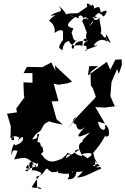

<svg xmlns="http://www.w3.org/2000/svg" viewBox="-20 -1248 889 1369"><path d="M847 -825 802 -822 766 -750 742 -807 607 -710 616 -776 680 -777 625 -734 628 -638 642 -619 663 -559 655 -546C611 -500 566 -455 523 -407L459 -322L523 -413C500 -404 485 -371 527 -358C519 -375 525 -285 589 -345C523 -276 511 -250 622 -304C534 -215 579 -259 570 -239C516 -211 557 -165 567 -134C476 -153 526 -193 546 -179C449 -126 450 -112 451 -124C451 -124 458 -177 510 -122C537 -142 541 -121 459 -159C463 -139 360 -75 417 -116C348 -82 323 -98 301 -118C280 -108 329 -95 265 -158C239 -155 257 -127 289 -167C279 -236 274 -178 268 -223C257 -254 233 -198 260 -293C219 -292 280 -264 209 -254C246 -316 280 -319 233 -294C313 -328 248 -359 357 -392C290 -389 352 -374 428 -359L365 -414L383 -399L348 -525L397 -527L363 -651L397 -644L462 -654L494 -666C453 -704 411 -743 371 -782L376 -742L346 -803L282 -769L172 -771L148 -727H211L212 -658L147 -661L151 -558H157L96 -474L101 -447L30 -437L57 -348L55 -264C71 -257 82 -294 80 -251C45 -234 61 -302 118 -266C89 -219 135 -282 143 -269C156 -229 84 -209 86 -213C84 -247 50 -163 66 -142C65 -209 107 -149 135 -189C90 -180 116 -179 80 -111C147 -122 171 -145 233 -61C164 -34 152 -47 181 -75C207 5 114 -38 196 -42C184 -73 178 -114 244 -79C240 -96 264 -76 242 -54C210 -111 250 -45 212 -79C208 3 190 -61 275 -15C281 -13 243 22 206 87C262 102 245 70 278 101C225 95 255 78 239 11C304 -1 292 -44 318 -46C318 -36 397 13 329 -49C364 13 409 -51 392 -16C479 4 496 -24 477 -13C437 8 511 -50 495 -15C479 -69 502 -115 398 -57C474 -61 431 -78 434 -41C458 -45 491 2 460 29C522 38 530 -13 525 -70C487 -13 534 -18 581 -29C598 -133 632 -102 561 -149C634 -168 667 -152 585 -109C580 -67 547 -82 536 -63C603 -54 573 -22 529 17C580 23 676 -42 699 -43C709 -83 644 -15 660 -99C716 -37 680 -78 670 -56C618 -87 617 -59 679 -79C633 -135 658 -177 634 -146C735 -260 711 -267 753 -309C711 -268 741 -267 756 -283C766 -344 723 -369 729 -351C739 -306 687 -313 679 -381L729 -366L660 -484L728 -481L846 -496L798 -491L767 -562L775 -663L815 -756L827 -722L849 -785ZM504 -1045C462 -1058 436 -1064 517 -1128C467 -1133 461 -1149 546 -1116C525 -1134 569 -1156 573 -1114C597 -1151 620 -1084 594 -1118C622 -1124 677 -1102 614 -1062C682 -1133 629 -1144 676 -1121C605 -1117 564 -1120 567 -1095C590 -1054 597 -999 619 -991C607 -1056 577 -991 605 -952C536 -963 604 -975 548 -931C563 -925 545 -914 570 -954C501 -959 510 -896 503 -900C473 -908 503 -947 552 -978C529 -958 512 -953 511 -964C496 -963 496 -1042 463 -1067L481 -998ZM404 -1045C452 -1001 487 -1035 426 -1044C433 -1022 431 -918 417 -902C477 -978 392 -888 454 -993C380 -908 401 -904 422 -892C434 -878 415 -946 472 -955C496 -898 545 -941 567 -919C572 -1017 618 -948 597 -959C570 -921 559 -930 618 -911C576 -943 615 -867 587 -890C677 -923 700 -928 650 -922C647 -934 696 -988 744 -951C728 -1015 733 -1025 770 -940C703 -989 769 -943 732 -985C705 -973 745 -966 697 -1011C716 -1043 669 -1126 702 -1126C669 -1116 692 -1095 629 -1114C689 -1146 665 -1178 720 -1130C757 -1176 738 -1182 699 -1158C683 -1234 681 -1177 679 -1199C623 -1178 670 -1185 639 -1217C674 -1251 610 -1191 637 -1201C595 -1239 596 -1220 602 -1200C518 -1139 496 -1136 548 -1154C454 -1151 434 -1157 467 -1111C468 -1104 461 -1156 400 -1206C438 -1150 397 -1179 339 -1136C413 -1141 359 -1145 330 -1100C375 -1070 372 -1031 369 -1013C439 -1063 427 -993 414 -1062C460 -982 458 -1046 468 -1063L376 -1085Z"/></svg>

Font: Hussar Lance
Style: ExBdObl
Weight: 700
Foundry: Cannot Into Space Fonts, PlusOne Fonts
Version: Version 2.270